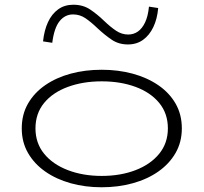

<svg xmlns="http://www.w3.org/2000/svg" viewBox="-20 -778 861 812"><path d="M410 14Q340 14 279 -3Q218 -20 171.5 -52.5Q125 -85 98.5 -131Q72 -177 72 -235Q72 -294 98.5 -340Q125 -386 171.5 -418Q218 -450 279 -466.5Q340 -483 410 -483Q480 -483 541 -466.5Q602 -450 649 -418Q696 -386 722.5 -340Q749 -294 749 -235Q749 -177 722.5 -131Q696 -85 649.5 -52.5Q603 -20 541.5 -3Q480 14 410 14ZM410 -34Q490 -34 553.5 -58.5Q617 -83 653.5 -128Q690 -173 690 -235Q690 -298 653.5 -342.5Q617 -387 553.5 -410.5Q490 -434 410 -434Q331 -434 267 -410.5Q203 -387 166.5 -342.5Q130 -298 130 -235Q130 -173 166.5 -128Q203 -83 267 -58.5Q331 -34 410 -34ZM521 -590Q482 -590 452.5 -610Q423 -630 394 -657Q366 -684 342 -700.5Q318 -717 289 -717Q255 -717 232 -688.5Q209 -660 201 -597L162 -603Q167 -650 183 -684.5Q199 -719 226 -738.5Q253 -758 290 -758Q331 -758 361 -738Q391 -718 420 -690Q447 -664 471 -648Q495 -632 522 -632Q545 -632 563 -644.5Q581 -657 593.5 -683Q606 -709 610 -750L649 -744Q645 -698 628.5 -663.5Q612 -629 585 -609.5Q558 -590 521 -590Z"/></svg>

Font: BioRhyme SemiExpanded Light
Style: Regular
Weight: 300
Width: 6
Designer: Aoife Mooney
Foundry: Aoife Mooney Type
Version: Version 1.600;gftools[0.9.33]